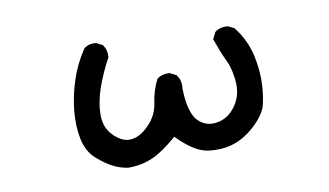

<svg xmlns="http://www.w3.org/2000/svg" viewBox="-53 -522 1106 645"><g transform="rotate(-10 500.0 -199.0)"><path d="M337.9 16.6Q311.5 12.7 287.6 0.5Q263.2 -11.7 234.9 -36.6Q205.6 -62.5 196.3 -107.4Q187.5 -150.9 192.4 -202.6Q197.3 -253.9 214.4 -305.7Q222.7 -331.5 234.6 -355.7Q246.6 -379.9 261.7 -402.8L262.2 -403.3L262.7 -403.8Q278.3 -417 302.2 -415H303.2L304.2 -414.6L323.7 -404.8L325.2 -403.8L326.2 -402.8Q338.9 -385.7 336.9 -361.8V-360.4L336.4 -359.4Q323.7 -336.4 313 -312.5Q302.2 -288.6 293.5 -263.7Q285.2 -239.3 281 -215.8Q276.9 -192.4 277.3 -169.9Q277.8 -147.9 285.6 -130.4Q293.5 -112.8 308.6 -98.9Q323.7 -85 338.6 -79.3Q353.5 -73.7 368.2 -76.2Q398.4 -80.6 427.2 -111.3Q456.5 -142.1 461.9 -181.6Q467.8 -223.6 485.8 -259.3L486.8 -260.7L487.8 -261.7Q504.9 -274.4 528.8 -272.5H529.8L530.8 -272L550.3 -262.2L551.8 -261.7L552.2 -260.3Q567.4 -241.2 563.5 -213.4Q564 -196.8 565.4 -182.4Q566.9 -168 569.3 -156Q571.8 -144 575.2 -134.3Q578.6 -124.5 582.8 -116.7Q586.9 -108.9 592.3 -103.5Q618.2 -75.7 656.2 -81.1Q675.8 -84 691.7 -93.8Q707.5 -103.5 720.2 -120.6Q746.1 -155.3 744.1 -198.7Q743.7 -210 742.2 -220.7Q740.7 -231.4 738.5 -241.5Q736.3 -251.5 733.2 -261.2Q730 -271 725.6 -279.8Q716.8 -298.3 709.2 -317.6Q701.7 -336.9 694.8 -356.4L693.8 -358.9L694.8 -360.8L704.6 -380.4L705.6 -381.8L706.5 -382.8Q715.3 -389.2 725.8 -391.8Q736.3 -394.5 748.5 -393.6H749.5L750.5 -393.1L770 -383.3L771.5 -382.8L772 -381.3Q790 -358.4 802 -333Q814 -307.6 820.3 -279.8Q832 -224.1 829.1 -179.2Q826.2 -134.8 818.4 -107.9Q814 -93.8 803.2 -78.4Q792.5 -63 774.9 -46.4Q763.7 -35.6 751.5 -26.9Q739.3 -18.1 726.8 -11.5Q714.4 -4.9 701.2 -0.5Q661.6 12.7 613.8 6.8Q566.4 1 508.3 -59.1Q459.5 -16.6 423.3 -0.5Q385.3 16.6 338.9 16.6H338.4Z"/></g></svg>

Font: NaikaiFont
Style: SemiBold
Weight: 600
Version: Version 1.89